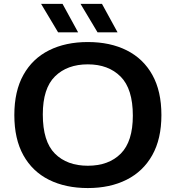

<svg xmlns="http://www.w3.org/2000/svg" viewBox="-20 -968 914 998"><path d="M436.5 9.5Q320.5 9.5 234.5 -33.5Q148.5 -76.5 101.5 -161Q54.5 -245.5 54.5 -370Q54.5 -494.5 101.8 -579Q149 -663.5 235 -706.5Q321 -749.5 436.5 -749.5Q553 -749.5 639 -706.2Q725 -663 772 -578.5Q819 -494 819 -370Q819 -246 771.5 -161.5Q724 -77 638 -33.8Q552 9.5 436.5 9.5ZM436.5 -106.5Q545 -106.5 607.8 -169.5Q670.5 -232.5 670.5 -367Q670.5 -506 607 -569.8Q543.5 -633.5 436.5 -633.5Q329.5 -633.5 266 -571.2Q202.5 -509 202.5 -373Q202.5 -232.5 265.5 -169.5Q328.5 -106.5 436.5 -106.5ZM487 -800 398.5 -948H510L591 -800ZM282 -800 193.5 -948H305L386 -800Z"/></svg>

Font: Encode Sans Exp SmBold
Style: Regular
Weight: 600
Width: 7
Designer: Multiple Designers
Foundry: Impallari Type
Version: Version 3.002; ttfautohint (v1.8.3) -l 8 -r 50 -G 200 -x 14 